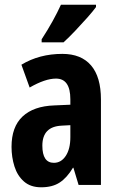

<svg xmlns="http://www.w3.org/2000/svg" viewBox="-20 -786 504 816"><path d="M245 -557Q325 -557 367 -508Q409 -459 409 -363V0H314L292 -73H290Q265 -31 234 -10.5Q203 10 155 10Q110 10 82 -14.5Q54 -39 41.5 -78.5Q29 -118 29 -162Q29 -247 76 -291Q123 -335 211 -338L279 -341V-364Q279 -452 218 -452Q172 -452 106 -414L71 -511Q147 -557 245 -557ZM242 -252Q160 -248 160 -167Q160 -94 209 -94Q240 -94 259.5 -123.5Q279 -153 279 -203V-254ZM388 -756Q375 -738 351 -711Q327 -684 300 -655.5Q273 -627 250 -606H157V-619Q183 -659 203.5 -696Q224 -733 239 -766H388Z"/></svg>

Font: Noto Sans Khmer UI ExtraCondensed
Style: Bold
Weight: 700
Width: 2
Designer: Danh Hong and the Monotype Design Team
Foundry: Monotype Imaging Inc.
Version: Version 2.002; ttfautohint (v1.8.4.7-5d5b)